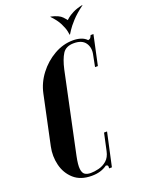

<svg xmlns="http://www.w3.org/2000/svg" viewBox="-161 -939 763 1020"><g transform="rotate(-20 220.5 -429.0)"><path d="M176 6Q113 6 75.5 -27.5Q38 -61 25.5 -112Q13 -163 24 -215L83 -493Q95 -550 131.5 -598Q168 -646 219.5 -675.5Q271 -705 327 -705Q351 -705 371 -698.5Q391 -692 404 -678Q413 -680 416.5 -683.5Q420 -687 425 -699H441L405 -531H389L402 -597Q410 -635 391 -662Q372 -689 326 -689Q281 -689 262 -659Q243 -629 231 -575L135 -121Q125 -73 128 -49.5Q131 -26 143.5 -18Q156 -10 176 -10Q196 -10 221 -16Q246 -22 266.5 -39.5Q287 -57 294 -91L315 -188H332L291 0H275Q277 -9 275 -14Q273 -19 264 -20Q246 -7 224.5 -0.5Q203 6 176 6ZM437 -864 439 -863Q397 -832 372 -804.5Q347 -777 336 -759.5Q325 -742 323 -739H321L337 -814Q339 -816 350 -825.5Q361 -835 382.5 -846Q404 -857 437 -864ZM259 -864Q304 -854 321 -835.5Q338 -817 339 -814L323 -739H321Q321 -742 317.5 -759.5Q314 -777 300.5 -804.5Q287 -832 257 -863Z"/></g></svg>

Font: Emberly Black
Style: Italic
Weight: 900
Italic angle: -12°
Designer: Rajesh Rajput
Foundry: Rajesh Rajput
Version: Version 1.000